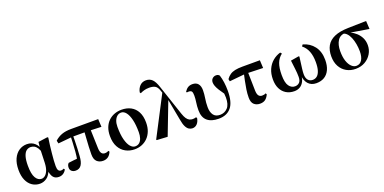

<svg xmlns="http://www.w3.org/2000/svg" viewBox="-11 -1721 5278 2638"><g transform="rotate(-20 2628.5 -402.5)"><path d="M256 16Q193 16 143.5 -17Q94 -50 66.5 -112Q39 -174 39 -262Q39 -357 69.5 -423Q100 -489 151.5 -523Q203 -557 266 -557Q336 -557 383.5 -512Q431 -467 444 -388H451L430 -364Q418 -415 398.5 -445Q379 -475 354 -488.5Q329 -502 301 -502Q267 -502 239.5 -481Q212 -460 196 -409.5Q180 -359 180 -273Q180 -151 213 -95.5Q246 -40 298 -40Q324 -40 348.5 -59Q373 -78 391 -120Q409 -162 412 -231L419 -435L429 -531L566 -550L576 -541Q567 -485 560.5 -428.5Q554 -372 548.5 -319.5Q543 -267 540 -220.5Q537 -174 537 -138Q537 -95 550 -75.5Q563 -56 588 -56Q601 -56 610.5 -59.5Q620 -63 628 -68L640 -53Q627 -24 598.5 -3.5Q570 17 531 17Q478 17 450 -17Q422 -51 412 -127L428 -129Q401 -48 354 -16Q307 16 256 16Z M777 15Q743 15 720 -3.5Q697 -22 697 -56Q697 -75 702.5 -91Q708 -107 721 -119Q757 -124 792.5 -128Q828 -132 869 -135L842 -106Q854 -167 859.5 -234Q865 -301 867.5 -365Q870 -429 872 -482H905Q905 -434 904 -376Q903 -318 900.5 -260.5Q898 -203 894 -153Q889 -70 860.5 -27.5Q832 15 777 15ZM680 -418 670 -461Q717 -504 773.5 -524.5Q830 -545 911 -545H1307L1313 -430L1105 -438H889ZM1177 17Q1123 17 1088 -15.5Q1053 -48 1053 -121Q1053 -171 1056 -230.5Q1059 -290 1063.5 -355Q1068 -420 1072 -482H1158L1168 -168Q1170 -117 1187.5 -95Q1205 -73 1232 -73Q1251 -73 1263.5 -76.5Q1276 -80 1290 -87L1300 -72Q1282 -27 1251 -5Q1220 17 1177 17Z M1640 17Q1568 17 1508.5 -15Q1449 -47 1414 -111Q1379 -175 1379 -270Q1379 -341 1400 -394.5Q1421 -448 1458.5 -484Q1496 -520 1545 -538.5Q1594 -557 1650 -557Q1727 -557 1785.5 -526Q1844 -495 1877 -432.5Q1910 -370 1910 -277Q1910 -205 1888.5 -150.5Q1867 -96 1829.5 -58.5Q1792 -21 1743.5 -2Q1695 17 1640 17ZM1659 -19Q1696 -19 1720.5 -40Q1745 -61 1757.5 -99Q1770 -137 1770 -186Q1770 -294 1752 -368.5Q1734 -443 1703 -482.5Q1672 -522 1633 -522Q1599 -522 1573.5 -501Q1548 -480 1533.5 -442Q1519 -404 1519 -354Q1519 -240 1539 -165.5Q1559 -91 1591 -55Q1623 -19 1659 -19Z M1965 1 1959 -7 2268 -602 2308 -477 2121 10ZM2483 17Q2457 17 2432.5 2Q2408 -13 2389.5 -50Q2371 -87 2360 -153L2300 -473L2298 -474L2246 -623Q2228 -676 2195.5 -693.5Q2163 -711 2111 -711Q2068 -711 2035 -701Q2002 -691 1979 -679L1969 -694Q1979 -750 2014.5 -786Q2050 -822 2104 -822Q2159 -822 2195 -786.5Q2231 -751 2258 -667L2406 -225Q2422 -177 2440.5 -150Q2459 -123 2481 -112Q2503 -101 2529 -101Q2540 -101 2554.5 -103Q2569 -105 2580 -109L2589 -93Q2580 -42 2552 -12.5Q2524 17 2483 17Z M2868 17Q2759 17 2701 -33.5Q2643 -84 2643 -187Q2643 -247 2651 -299Q2659 -351 2659 -397Q2659 -442 2647.5 -458.5Q2636 -475 2603 -475Q2596 -475 2589.5 -474.5Q2583 -474 2577 -472L2571 -486Q2594 -521 2621 -537.5Q2648 -554 2686 -554Q2741 -554 2768.5 -520.5Q2796 -487 2796 -427Q2796 -372 2786 -311Q2776 -250 2776 -185Q2776 -114 2806.5 -70.5Q2837 -27 2903 -27Q2969 -27 3013.5 -74Q3058 -121 3058 -224Q3058 -255 3054 -291.5Q3050 -328 3044 -360H3064L3066 -265Q3025 -322 3001 -361Q2977 -400 2967 -428.5Q2957 -457 2957 -479Q2957 -515 2979.5 -536Q3002 -557 3033 -557Q3050 -557 3061.5 -551.5Q3073 -546 3082 -535Q3098 -484 3106 -426Q3114 -368 3114 -302Q3114 -136 3050.5 -59.5Q2987 17 2868 17Z M3184 -415 3177 -449Q3202 -484 3232.5 -505Q3263 -526 3307 -535.5Q3351 -545 3415 -545H3671L3677 -430L3422 -438ZM3472 17Q3420 17 3385.5 -13.5Q3351 -44 3351 -115Q3351 -172 3360 -231.5Q3369 -291 3381 -348.5Q3393 -406 3404 -456H3461L3467 -173Q3469 -121 3487 -99.5Q3505 -78 3535 -78Q3551 -78 3564.5 -81Q3578 -84 3590 -91L3600 -73Q3579 -27 3549 -5Q3519 17 3472 17Z M3974 17Q3905 17 3854.5 -14Q3804 -45 3776.5 -101Q3749 -157 3749 -235Q3749 -319 3777.5 -382.5Q3806 -446 3855.5 -488Q3905 -530 3969 -549L3987 -528Q3933 -487 3908 -422Q3883 -357 3883 -250Q3883 -138 3917.5 -90.5Q3952 -43 4004 -43Q4043 -43 4068.5 -68Q4094 -93 4094 -149Q4094 -206 4086 -267.5Q4078 -329 4071 -394L4189 -414L4199 -408Q4195 -374 4188.5 -327Q4182 -280 4176.5 -234.5Q4171 -189 4171 -158Q4171 -103 4195.5 -73Q4220 -43 4264 -43Q4301 -43 4328 -66Q4355 -89 4370 -136.5Q4385 -184 4385 -259Q4385 -351 4359.5 -416.5Q4334 -482 4280 -525L4298 -549Q4398 -521 4457.5 -443Q4517 -365 4517 -244Q4517 -161 4490.5 -102.5Q4464 -44 4414.5 -13.5Q4365 17 4295 17Q4220 17 4176 -33Q4132 -83 4127 -182H4137Q4137 -114 4115 -70Q4093 -26 4056.5 -4.5Q4020 17 3974 17Z M4870 17Q4797 17 4738 -16Q4679 -49 4645 -111Q4611 -173 4611 -260Q4611 -349 4646.5 -412Q4682 -475 4759.5 -509.5Q4837 -544 4963 -547L5227 -553L5234 -434L4940 -482L4911 -497Q4828 -497 4789.5 -438Q4751 -379 4751 -284Q4751 -198 4771 -139Q4791 -80 4823.5 -49.5Q4856 -19 4892 -19Q4946 -19 4975 -65Q5004 -111 5004 -192Q5004 -245 4994.5 -298.5Q4985 -352 4966.5 -396.5Q4948 -441 4920 -469Q4892 -497 4856 -499L4879 -508Q4924 -499 4969 -478Q5014 -457 5052 -422.5Q5090 -388 5113 -341Q5136 -294 5136 -234Q5136 -166 5102 -109Q5068 -52 5008 -17.5Q4948 17 4870 17Z"/></g></svg>

Font: Noto Serif TC ExtraBold
Style: Regular
Weight: 800
Designer: Ryoko NISHIZUKA 西塚涼子 (kana & ideographs); Frank Grießhammer (Latin, Greek & Cyrillic); Wenlong ZHANG 张文龙 (bopomofo); San
Foundry: Adobe
Version: Version 2.002-H1;hotconv 1.1.0;makeotfexe 2.6.0